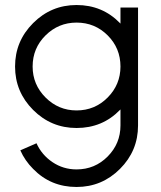

<svg xmlns="http://www.w3.org/2000/svg" viewBox="-20 -500 640 765"><path d="M530 -470V0Q530 101 458 173Q386 245 285 245Q182 245 112 173Q79 140 61 99L125 71V70Q146 117 189 146Q232 175 285 175Q358 175 409 123.5Q460 72 460 0V-64L458 -62Q388 10 285 10Q184 10 112 -62Q40 -134 40 -235Q40 -336 112 -408Q184 -480 285 -480Q388 -480 458 -408L460 -406V-470ZM285 -60Q358 -60 409 -111.5Q460 -163 460 -235Q460 -308 409 -359Q358 -410 285 -410Q213 -410 161.5 -359Q110 -308 110 -235Q110 -163 161.5 -111.5Q213 -60 285 -60Z"/></svg>

Font: HansKendrickRegular
Style: Regular
Weight: 400
Designer: Alfredo Marco Pradil
Foundry: Hanken Studio
Version: Version 1.000;PS 001.001;hotconv 1.0.56